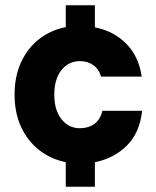

<svg xmlns="http://www.w3.org/2000/svg" viewBox="-20 -695 590 725"><path d="M228.3 10V-82.5Q171.7 -94.2 127.9 -128.3Q84.2 -162.5 59.6 -215.8Q35 -269.2 35 -337.5Q35 -406.7 59.6 -460Q84.2 -513.3 127.9 -547.5Q171.7 -581.7 228.3 -592.5V-675H338.3V-591.7Q408.3 -578.3 456.2 -530.4Q504.2 -482.5 515 -405.8H361.7Q353.3 -434.2 332.1 -449.2Q310.8 -464.2 281.7 -464.2Q239.2 -464.2 212.1 -430.4Q185 -396.7 185 -337.5Q185 -279.2 212.1 -245Q239.2 -210.8 281.7 -210.8Q313.3 -210.8 335.8 -226.7Q358.3 -242.5 366.7 -276.7H516.7Q507.5 -193.3 458.8 -145Q410 -96.7 338.3 -82.5V10Z"/></svg>

Font: Funnel Sans Light ExtraBold
Style: Regular
Weight: 800
Version: Version 1.000